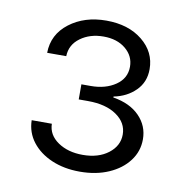

<svg xmlns="http://www.w3.org/2000/svg" viewBox="-59 -862 542 560"><g transform="rotate(10 212.0 -581.5)"><path d="M212 -358Q165.5 -358 128.7 -373.8Q92 -389.6 70.5 -417.4Q49 -445.3 48.3 -481.5H108Q108.7 -448.5 138.5 -428.1Q168.3 -407.7 212 -407.7Q258.5 -407.7 287.8 -430.2Q317.1 -452.8 317.1 -486.2Q317.1 -521 285.3 -543Q253.6 -565 200.6 -565H172.9V-609.7H200.6Q244.3 -609.7 274 -630Q303.6 -650.2 303.6 -684.7Q303.6 -716.3 278.4 -737.2Q253.2 -758.2 212.7 -758.2Q172.6 -758.2 144.4 -737.6Q116.1 -717 115.1 -682.9H58.6Q59.3 -737.6 103.7 -771.5Q148.1 -805.4 212.7 -805.4Q278.4 -805.4 319.8 -771.8Q361.2 -738.3 361.2 -687.5Q361.2 -649.1 335.6 -623.8Q310 -598.4 271.3 -590.9V-588.1Q321.7 -579.9 349.6 -551.1Q377.5 -522.4 377.5 -482.6Q377.5 -447.1 356.2 -418.9Q334.9 -390.6 297.6 -374.3Q260.3 -358 212 -358Z"/></g></svg>

Font: Inter Zeller Light
Style: Regular
Weight: 300
Designer: Rasmus Andersson; Joe Bland
Foundry: zeller
Version: Version 3.015;git-dec3a8cb1